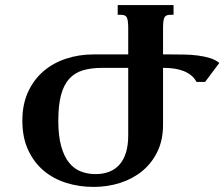

<svg xmlns="http://www.w3.org/2000/svg" viewBox="-20 -736 896 767"><path d="M492.2 -624.5Q492.2 -653.8 487.1 -665.3Q481.9 -676.8 464.4 -676.8H450.2V-715.8H673.3V-676.8H658.7Q641.1 -676.8 636.2 -664.8Q631.3 -652.8 631.3 -624V-518.6H658.7Q686.5 -518.6 715.3 -518.1Q744.1 -517.6 770.5 -514.2Q796.9 -510.7 819.1 -503.9Q841.3 -497.1 856 -484.4L799.3 -408.7H765.1Q756.8 -424.3 743.4 -435.1Q730 -445.8 713.1 -452.4Q696.3 -459 676.5 -461.9Q656.7 -464.8 636.2 -464.8H631.3V-237.3Q631.3 -176.8 608.9 -130.4Q586.4 -84 548.3 -52.7Q510.3 -21.5 460 -5.4Q409.7 10.7 353.5 10.7Q296.4 10.7 244.9 -5.4Q193.4 -21.5 154.3 -54.4Q115.2 -87.4 92.3 -137.2Q69.3 -187 69.3 -253.9Q69.3 -319.8 92.5 -369.6Q115.7 -419.4 154.8 -452.4Q193.8 -485.4 245.1 -502Q296.4 -518.6 353 -518.6H492.2ZM212.9 -253.9Q212.9 -192.9 224.4 -151.9Q235.8 -110.8 255.9 -86.2Q275.9 -61.5 303 -51Q330.1 -40.5 361.8 -40.5Q391.6 -40.5 415.5 -49.6Q439.5 -58.6 456.5 -77.4Q473.6 -96.2 482.9 -125.5Q492.2 -154.8 492.2 -195.8V-464.8H386.2Q342.8 -464.8 310.3 -454.8Q277.8 -444.8 256.1 -420.7Q234.4 -396.5 223.6 -355.7Q212.9 -314.9 212.9 -253.9Z"/></svg>

Font: Arian AMU Serif
Style: Bold
Weight: 700
Designer: Ruben Hakobyan (Tarumian)
Foundry: Ruben Hakobyan (Tarumian)
Version: Version 1.002